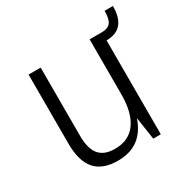

<svg xmlns="http://www.w3.org/2000/svg" viewBox="-146 -746 858 880"><g transform="rotate(-30 283.0 -306.0)"><path d="M138 -178Q138 -111 164.5 -79Q191 -47 248 -47Q321 -47 359 -99Q397 -151 397 -250L423 -316V-255Q423 -127 375 -60Q327 7 233 7Q152 7 113 -37.5Q74 -82 74 -174V-540H138ZM462 0H422L397 -168V-540H462ZM462 -540Q494 -540 508 -557.5Q522 -575 522 -619H566Q566 -497 462 -497Z"/></g></svg>

Font: Pathway Extreme SemiCondensed ExtraLight
Style: Regular
Weight: 250
Width: 4
Version: Version 1.001;gftools[0.9.26]